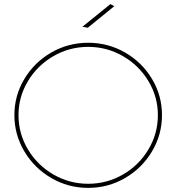

<svg xmlns="http://www.w3.org/2000/svg" viewBox="-20 -911 858 934"><path d="M768 -351Q768 -256 719.5 -174.5Q671 -93 588.5 -45Q506 3 409 3Q312 3 229.5 -45Q147 -93 98.5 -174.5Q50 -256 50 -351Q50 -446 98.5 -527Q147 -608 229.5 -655.5Q312 -703 409 -703Q506 -703 588.5 -655.5Q671 -608 719.5 -527Q768 -446 768 -351ZM70 -351Q70 -261 116 -184Q162 -107 240 -62Q318 -17 409 -17Q500 -17 578 -62Q656 -107 702 -184Q748 -261 748 -351Q748 -440 702 -516.5Q656 -593 578 -638Q500 -683 409 -683Q318 -683 240 -638Q162 -593 116 -516.5Q70 -440 70 -351ZM517 -891 536 -881 407 -776 381 -781Z"/></svg>

Font: Gontserrat Thin
Style: Regular
Weight: 250
Designer: Julieta Ulanovsky
Foundry: Julieta Ulanovsky
Version: Version 6.001